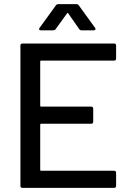

<svg xmlns="http://www.w3.org/2000/svg" viewBox="-20 -911 622 931"><path d="M533 -617H179Q175 -617 175 -613V-398Q175 -394 179 -394H422Q432 -394 432 -384V-321Q432 -311 422 -311H179Q175 -311 175 -307V-87Q175 -83 179 -83H533Q543 -83 543 -73V-10Q543 0 533 0H89Q79 0 79 -10V-690Q79 -700 89 -700H533Q543 -700 543 -690V-627Q543 -617 533 -617ZM264 -891H349Q358 -891 362 -885L441 -776Q443 -774 443 -770Q443 -768 441 -766Q439 -764 435 -764H376Q368 -764 364 -770L311 -846Q310 -848 308 -848Q306 -848 305 -846L250 -770Q246 -764 238 -764H178Q172 -764 170 -767.5Q168 -771 172 -776L251 -885Q255 -891 264 -891Z"/></svg>

Font: BarlowMedium
Style: Regular
Weight: 500
Designer: Jeremy Tribby
Foundry: Tribby Type
Version: Version 1.422